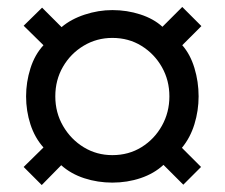

<svg xmlns="http://www.w3.org/2000/svg" viewBox="-20 -621 648 552"><path d="M100 -89 48 -141 105 -197Q80 -225 67.5 -263.5Q55 -302 55 -344Q55 -385 67.5 -424.5Q80 -464 105 -491L48 -547L101 -599L157 -543Q184 -566 223.5 -579Q263 -592 303 -592Q345 -592 383.5 -579.5Q422 -567 447 -544L504 -601L559 -546L504 -491Q527 -465 539 -425.5Q551 -386 551 -344Q551 -303 539 -264Q527 -225 503 -196L558 -141L507 -90L450 -147Q423 -122 384.5 -109Q346 -96 303 -96Q261 -96 222.5 -108.5Q184 -121 156 -146ZM303 -175Q350 -175 387 -198Q424 -221 445.5 -259.5Q467 -298 467 -344Q467 -390 445.5 -428Q424 -466 387 -489Q350 -512 303 -512Q258 -512 220.5 -489.5Q183 -467 161 -429Q139 -391 139 -344Q139 -297 161.5 -258.5Q184 -220 221 -197.5Q258 -175 303 -175Z"/></svg>

Font: Archivo SemiBold ExtraCondensed
Style: Regular
Weight: 600
Width: 2
Version: Version 2.001